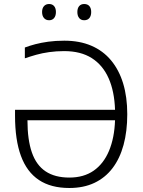

<svg xmlns="http://www.w3.org/2000/svg" viewBox="-20 -928 712 958"><path d="M300 -673Q261 -673 225.5 -668Q190 -663 160 -654.5Q130 -646 104 -637V-691Q128 -700 156.5 -707.5Q185 -715 221 -720Q257 -725 301 -725Q377 -725 435.5 -700Q494 -675 534 -627Q574 -579 594.5 -511.5Q615 -444 615 -358Q615 -273 596.5 -205Q578 -137 541.5 -89Q505 -41 451 -15.5Q397 10 326 10Q234 10 174 -30Q114 -70 84.5 -150Q55 -230 55 -351V-380H554Q551 -472 522 -537.5Q493 -603 438 -638Q383 -673 300 -673ZM326 -42Q398 -42 447.5 -76.5Q497 -111 524 -175.5Q551 -240 554 -328H117Q117 -231 139 -167.5Q161 -104 207.5 -73Q254 -42 326 -42ZM190 -868Q190 -887 199.5 -897.5Q209 -908 225 -908Q241 -908 250 -897.5Q259 -887 259 -868Q259 -849 250 -838Q241 -827 225 -827Q209 -827 199.5 -838Q190 -849 190 -868ZM366 -868Q366 -887 375 -897.5Q384 -908 400 -908Q417 -908 426 -897.5Q435 -887 435 -868Q435 -849 426 -838Q417 -827 400 -827Q384 -827 375 -838Q366 -849 366 -868Z"/></svg>

Font: Noto Sans Display Light
Style: Regular
Weight: 300
Designer: Monotype Design Team
Foundry: Monotype Imaging Inc.
Version: Version 2.003